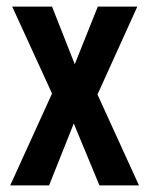

<svg xmlns="http://www.w3.org/2000/svg" viewBox="-20 -563 452 583"><path d="M138 -279 11 0H129L204 -188L282 0H402L276 -276L397 -543H277L207 -368L138 -543H17Z"/></svg>

Font: Noto Sans Devanagari ExtraCondensed SemiBold
Style: Regular
Weight: 600
Width: 2
Designer: Jelle Bosma - Monotype Design Team
Foundry: Monotype Imaging Inc.
Version: Version 2.004